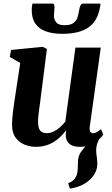

<svg xmlns="http://www.w3.org/2000/svg" viewBox="-20 -832 644 1101"><path d="M381 249.5 371 218.5Q393 210 404.2 197.8Q415.5 185.5 420.5 169Q425.5 154.5 425.8 136.5Q426 118.5 427 98.5Q427.5 60 445.8 37.2Q464 14.5 479 -5L560 -49.5Q545.5 -31 538.5 -11.2Q531.5 8.5 531.5 30.5Q531.5 45 534.8 66.2Q538 87.5 538 107Q538 137 523.8 162.5Q509.5 188 485 207.5Q463.5 224 437 234.8Q410.5 245.5 381 249.5ZM185 10Q153.5 10 122.5 -2Q91.5 -14 70.5 -41.2Q49.5 -68.5 49 -114.5Q49 -131.5 50.5 -152.5Q52 -173.5 55 -196.8Q58 -220 61.5 -243.8Q65 -267.5 68.5 -290L96 -471L36 -505.5L43.5 -545.5L225 -563.5L249 -551.5L215.5 -288Q213 -267 210 -245Q207 -223 204.2 -202.8Q201.5 -182.5 199.8 -165.5Q198 -148.5 198 -136.5Q198 -112 203.2 -97Q208.5 -82 219.5 -75.2Q230.5 -68.5 247.5 -68.5Q268 -68.5 288 -78Q308 -87.5 324.8 -102.8Q341.5 -118 354.5 -135L412.5 -559H558L494.5 -104Q492.5 -85 498 -76.5Q503.5 -68 513.5 -68Q522.5 -68 532 -72.8Q541.5 -77.5 559 -91.5L572.5 -60Q567 -51 549.2 -34.2Q531.5 -17.5 503.5 -3.8Q475.5 10 439 10Q400.5 10 381 -4.8Q361.5 -19.5 358 -45Q357.5 -48 357.2 -52.2Q357 -56.5 357.2 -61.5Q357.5 -66.5 358.2 -72Q359 -77.5 359.5 -82L358 -83Q345 -66.5 328.5 -49.8Q312 -33 290.8 -19.5Q269.5 -6 243.2 2Q217 10 185 10ZM279 -811.5Q288 -811.5 290.5 -805Q293 -798.5 292.5 -788.5Q292.5 -778 291 -766.2Q289.5 -754.5 289.5 -744.5Q289 -719 302.8 -703.2Q316.5 -687.5 349 -687.5Q385.5 -687.5 402.2 -700.8Q419 -714 425 -734.5Q431 -755 434 -775.5Q436.5 -789 441.2 -800.2Q446 -811.5 457.5 -811.5H555.5Q555.5 -808 555.5 -804.2Q555.5 -800.5 554.5 -795.5Q541 -712 487.8 -675Q434.5 -638 337 -638Q282 -638 242.8 -652.2Q203.5 -666.5 182.5 -697Q161.5 -727.5 162 -776Q162 -784.5 163 -793.5Q164 -802.5 166 -811.5Z"/></svg>

Font: Merriweather 28pt ExtraBold
Style: Italic
Weight: 800
Italic angle: -7.8°
Version: Version 2.101